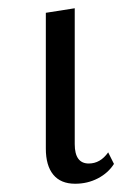

<svg xmlns="http://www.w3.org/2000/svg" viewBox="-20 -440 323 465"><path d="M91 -80V-409L161 -420V-91Q161 -44 195 -44Q223 -44 242 -71L256 -43Q242 -21 217 -8Q192 5 162 5Q127 5 109 -17Q91 -39 91 -80Z"/></svg>

Font: QiushuiShotai Bright
Style: Regular
Weight: 400
Designer: Christian Thalmann (Catharsis Fonts)
Version: Version 1.250;